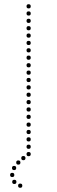

<svg xmlns="http://www.w3.org/2000/svg" viewBox="-20 -746 270 912"><path d="M91 15Q81 15 81 5Q81 -5 91 -5Q101 -5 101 5Q101 15 91 15ZM67 36Q57 36 57 26Q57 16 67 16Q77 16 77 26Q77 36 67 36ZM47 62Q37 62 37 52Q37 42 47 42Q57 42 57 52Q57 62 47 62ZM38 95Q28 95 28 85Q28 75 38 75Q48 75 48 85Q48 95 38 95ZM48 128Q38 128 38 118Q38 108 48 108Q58 108 58 118Q58 128 48 128ZM76 146Q66 146 66 136Q66 126 76 126Q86 126 86 136Q86 146 76 146ZM116 -706Q106 -706 106 -716Q106 -726 116 -726Q126 -726 126 -716Q126 -706 116 -706ZM116 -672Q106 -672 106 -682Q106 -692 116 -692Q126 -692 126 -682Q126 -672 116 -672ZM116 -637Q106 -637 106 -647Q106 -657 116 -657Q126 -657 126 -647Q126 -637 116 -637ZM116 -602Q106 -602 106 -612Q106 -622 116 -622Q126 -622 126 -612Q126 -602 116 -602ZM116 -567Q106 -567 106 -577Q106 -587 116 -587Q126 -587 126 -577Q126 -567 116 -567ZM116 -532Q106 -532 106 -542Q106 -552 116 -552Q126 -552 126 -542Q126 -532 116 -532ZM116 -497Q106 -497 106 -507Q106 -517 116 -517Q126 -517 126 -507Q126 -497 116 -497ZM116 -462Q106 -462 106 -472Q106 -482 116 -482Q126 -482 126 -472Q126 -462 116 -462ZM116 -426Q106 -426 106 -436Q106 -446 116 -446Q126 -446 126 -436Q126 -426 116 -426ZM116 -391Q106 -391 106 -401Q106 -411 116 -411Q126 -411 126 -401Q126 -391 116 -391ZM116 -356Q106 -356 106 -366Q106 -376 116 -376Q126 -376 126 -366Q126 -356 116 -356ZM116 -321Q106 -321 106 -331Q106 -341 116 -341Q126 -341 126 -331Q126 -321 116 -321ZM116 -286Q106 -286 106 -296Q106 -306 116 -306Q126 -306 126 -296Q126 -286 116 -286ZM116 -251Q106 -251 106 -261Q106 -271 116 -271Q126 -271 126 -261Q126 -251 116 -251ZM116 -216Q106 -216 106 -226Q106 -236 116 -236Q126 -236 126 -226Q126 -216 116 -216ZM116 -181Q106 -181 106 -191Q106 -201 116 -201Q126 -201 126 -191Q126 -181 116 -181ZM116 -144Q106 -144 106 -154Q106 -164 116 -164Q126 -164 126 -154Q126 -144 116 -144ZM116 -109Q106 -109 106 -119Q106 -129 116 -129Q126 -129 126 -119Q126 -109 116 -109ZM116 -74Q106 -74 106 -84Q106 -94 116 -94Q126 -94 126 -84Q126 -74 116 -74ZM116 -39Q106 -39 106 -49Q106 -59 116 -59Q126 -59 126 -49Q126 -39 116 -39ZM116 -4Q106 -4 106 -14Q106 -24 116 -24Q126 -24 126 -14Q126 -4 116 -4Z"/></svg>

Font: Raleway Dots 
Style: Regular
Weight: 400
Version: Version 1.000